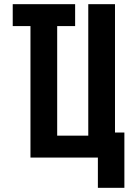

<svg xmlns="http://www.w3.org/2000/svg" viewBox="-20 -755 640 920"><path d="M576 145H449V0H126V-630H41V-735H340V-630H254V-105H403V-735H531V-120H576Z"/></svg>

Font: Iosevka Heavy Extended
Style: Regular
Weight: 900
Width: 7
Monospace: yes
Designer: Belleve Invis
Foundry: Belleve Invis
Version: Version 32.5.0; ttfautohint (v1.8.4)